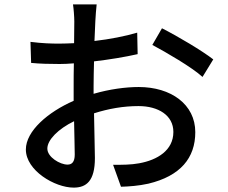

<svg xmlns="http://www.w3.org/2000/svg" viewBox="-20 -822 1040 876"><path d="M288 -71C254 -71 196 -105 196 -144C196 -184 246 -234 318 -269C319 -205 321 -148 321 -117C321 -84 309 -71 288 -71ZM407 -428C407 -463 408 -502 409 -542C478 -550 551 -562 608 -575L606 -673C552 -657 481 -643 411 -635C413 -670 414 -702 415 -726C416 -750 419 -783 421 -802H313C316 -784 319 -745 319 -724C319 -706 318 -670 318 -625C294 -624 271 -623 250 -623C214 -623 175 -624 119 -631L122 -535C161 -531 208 -530 252 -530C271 -530 293 -531 317 -533C316 -496 316 -459 316 -424C316 -404 316 -383 316 -362C199 -311 98 -224 98 -140C98 -44 230 34 316 34C374 34 413 4 413 -101C413 -140 410 -223 409 -305C475 -326 542 -338 612 -338C702 -338 771 -296 771 -220C771 -136 698 -92 615 -77C578 -70 536 -70 496 -70L532 30C568 29 612 26 657 16C803 -19 871 -101 871 -219C871 -346 760 -425 613 -425C553 -425 479 -415 407 -394ZM675 -617C737 -584 856 -515 904 -471L953 -551C903 -590 792 -656 719 -693Z"/></svg>

Font: Noto Sans CJK JP Medium
Style: Regular
Weight: 500
Designer: Ryoko NISHIZUKA (kana & ideographs); Paul D. Hunt (Latin, Greek & Cyrillic); Wenlong ZHANG (bopomofo); Sandoll Communica
Foundry: Adobe Systems Incorporated
Version: Version 1.004;PS 1.004;hotconv 1.0.82;makeotf.lib2.5.63406